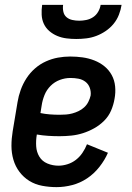

<svg xmlns="http://www.w3.org/2000/svg" viewBox="-20 -760 540 788"><path d="M212 8Q182 8 153 2.5Q124 -3 100.5 -17.5Q77 -32 60 -54.5Q43 -77 35 -104.5Q27 -132 27 -161.5Q27 -191 32 -221L52 -341Q56 -366 65 -391Q74 -416 88.5 -438.5Q103 -461 123.5 -479Q144 -497 168.5 -508Q193 -519 218 -523.5Q243 -528 268 -528Q294 -528 319 -524.5Q344 -521 367 -512Q390 -503 408.5 -488Q427 -473 438.5 -452Q450 -431 452.5 -405.5Q455 -380 450 -354Q446 -330 436 -306.5Q426 -283 407.5 -264.5Q389 -246 366.5 -233.5Q344 -221 320.5 -213.5Q297 -206 272.5 -203.5Q248 -201 224 -201Q201 -201 177.5 -202.5Q154 -204 131 -208V-207Q127 -183 128.5 -159.5Q130 -136 141.5 -117Q153 -98 174.5 -89Q196 -80 220 -80Q238 -80 257 -86Q276 -92 291.5 -104Q307 -116 318.5 -133Q330 -150 337 -168L423 -133Q410 -103 388 -75Q366 -47 337.5 -28Q309 -9 276.5 -0.5Q244 8 212 8ZM225 -289Q238 -289 251 -290Q264 -291 277 -294.5Q290 -298 302.5 -304Q315 -310 325.5 -319.5Q336 -329 342.5 -342Q349 -355 352 -368Q354 -384 348.5 -399.5Q343 -415 330.5 -424.5Q318 -434 302 -437Q286 -440 269 -440Q247 -440 225.5 -432Q204 -424 187.5 -407.5Q171 -391 162.5 -369.5Q154 -348 151 -327L146 -296Q165 -292 185 -290.5Q205 -289 225 -289ZM293 -600Q273 -600 253 -602.5Q233 -605 215 -612.5Q197 -620 182.5 -632.5Q168 -645 160 -662Q152 -679 151 -699.5Q150 -720 153 -740H239Q237 -726 240 -712Q243 -698 253 -689.5Q263 -681 277 -678Q291 -675 305 -675Q319 -675 334 -678Q349 -681 362 -689.5Q375 -698 383 -712Q391 -726 393 -740H479Q476 -720 468 -699.5Q460 -679 446 -662Q432 -645 413.5 -632.5Q395 -620 375 -612.5Q355 -605 334 -602.5Q313 -600 293 -600Z"/></svg>

Font: Iosevka Semibold
Style: Italic
Weight: 600
Italic angle: -9°
Monospace: yes
Designer: Belleve Invis
Foundry: Belleve Invis
Version: Version 32.5.0; ttfautohint (v1.8.4)